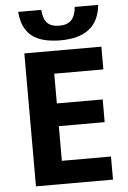

<svg xmlns="http://www.w3.org/2000/svg" viewBox="-61 -982 683 1027"><g transform="rotate(-5 280.0 -469.0)"><path d="M503.4 0H89.8V-713.9H503.4V-591.8H239.7V-432.1H485.8V-310.1H239.7V-124H503.4ZM76.2 -938H200.2Q204.1 -888.2 225.1 -866.7Q246.1 -845.2 290.5 -845.2Q332.5 -845.2 354.2 -867.9Q376 -890.6 379.9 -938H505.9Q489.3 -766.6 290 -766.6Q186.5 -766.6 134.8 -808.1Q83 -849.6 76.2 -938Z"/></g></svg>

Font: Viking Open Sans
Style: Bold
Weight: 700
Foundry: Ascender Corporation
Version: Version 2.001